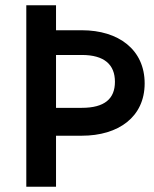

<svg xmlns="http://www.w3.org/2000/svg" viewBox="-20 -710 585 730"><path d="M80 0H193V-194H291C430 -194 530 -265 530 -393C530 -521 431 -595 291 -595H193V-690H80ZM193 -300V-501H291C377 -501 417 -464 417 -399C417 -334 377 -300 291 -300Z"/></svg>

Font: FREAK Grotesk
Style: Bold
Weight: 700
Designer: La Scuola Open Source
Foundry: La Scuola Open Source
Version: Version 1.000;PS 1.0;hotconv 1.0.72;makeotf.lib2.5.5900